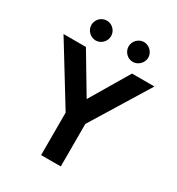

<svg xmlns="http://www.w3.org/2000/svg" viewBox="-209 -1030 1065 1158"><g transform="rotate(30 323.5 -450.5)"><path d="M255 0H392V-296L640 -700H484L324 -430L163 -700H7L255 -296ZM452 -763C489 -763 521 -795 521 -832C521 -869 489 -901 452 -901C415 -901 384 -869 384 -832C384 -795 415 -763 452 -763ZM194 -763C231 -763 262 -795 262 -832C262 -870 231 -901 194 -901C156 -901 125 -870 125 -832C125 -795 156 -763 194 -763Z"/></g></svg>

Font: HB Figtree Prototype
Style: Bold
Weight: 700
Designer: Alfredo Marco Pradil
Foundry: Hanken Design Co.®
Version: Version 1.002;Glyphs 3.2 (3228)